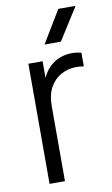

<svg xmlns="http://www.w3.org/2000/svg" viewBox="-83 -754 465 798"><g transform="rotate(-10 150.0 -355.0)"><path d="M60 0V-507H120V-436Q136 -474 169 -496.5Q202 -519 247 -519Q257 -519 267.5 -517.5Q278 -516 285 -514V-456Q275 -458 268 -458.5Q261 -459 252 -459Q220 -459 190.5 -443.5Q161 -428 143 -396.5Q125 -365 125 -316V0ZM222 -710H295L209 -574H140Z"/></g></svg>

Font: TikTok Sans Light
Style: Regular
Weight: 300
Version: Version 4.000